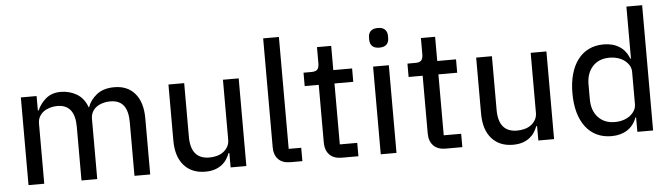

<svg xmlns="http://www.w3.org/2000/svg" viewBox="-47 -930 3948 1130"><g transform="rotate(-5 1927.0 -365.0)"><path d="M82 0V-518H175V-433H180Q197 -473 231.5 -501.5Q266 -530 318 -530Q370 -530 412.5 -505Q455 -480 475 -425H477Q491 -467 530.5 -498.5Q570 -530 635 -530Q713 -530 757 -478Q801 -426 801 -331V0H708V-317Q708 -383 682.5 -416Q657 -449 603 -449Q580 -449 559.5 -443Q539 -437 523 -425.5Q507 -414 497.5 -396.5Q488 -379 488 -355V0H395V-317Q395 -449 291 -449Q269 -449 248 -443Q227 -437 211 -425.5Q195 -414 185 -396.5Q175 -379 175 -355V0Z M1276 -85H1271Q1264 -66 1252.5 -48.5Q1241 -31 1223.5 -17.5Q1206 -4 1182 4Q1158 12 1126 12Q1046 12 1000 -40Q954 -92 954 -187V-518H1047V-201Q1047 -69 1157 -69Q1179 -69 1200.5 -74.5Q1222 -80 1238.5 -92Q1255 -104 1265.5 -122Q1276 -140 1276 -164V-518H1369V0H1276Z M1630 0Q1582 0 1557.5 -26Q1533 -52 1533 -95V-740H1626V-79H1700V0Z M1933 0Q1885 0 1860 -26.5Q1835 -53 1835 -98V-439H1752V-518H1798Q1824 -518 1834 -529Q1844 -540 1844 -566V-661H1928V-518H2039V-439H1928V-79H2031V0Z M2210 -626Q2181 -626 2167.5 -640Q2154 -654 2154 -677V-691Q2154 -714 2167.5 -728Q2181 -742 2210 -742Q2239 -742 2252.5 -728Q2266 -714 2266 -691V-677Q2266 -654 2252.5 -640Q2239 -626 2210 -626ZM2163 -518H2256V0H2163Z M2547 0Q2499 0 2474 -26.5Q2449 -53 2449 -98V-439H2366V-518H2412Q2438 -518 2448 -529Q2458 -540 2458 -566V-661H2542V-518H2653V-439H2542V-79H2645V0Z M3094 -85H3089Q3082 -66 3070.5 -48.5Q3059 -31 3041.5 -17.5Q3024 -4 3000 4Q2976 12 2944 12Q2864 12 2818 -40Q2772 -92 2772 -187V-518H2865V-201Q2865 -69 2975 -69Q2997 -69 3018.5 -74.5Q3040 -80 3056.5 -92Q3073 -104 3083.5 -122Q3094 -140 3094 -164V-518H3187V0H3094Z M3679 -85H3675Q3657 -37 3618.5 -12.5Q3580 12 3526 12Q3477 12 3438.5 -6.5Q3400 -25 3373 -60.5Q3346 -96 3332 -146Q3318 -196 3318 -259Q3318 -322 3332 -372Q3346 -422 3373 -457.5Q3400 -493 3438.5 -511.5Q3477 -530 3526 -530Q3580 -530 3618.5 -505.5Q3657 -481 3675 -433H3679V-740H3772V0H3679ZM3553 -69Q3579 -69 3602 -76Q3625 -83 3642 -96Q3659 -109 3669 -126Q3679 -143 3679 -164V-354Q3679 -375 3669 -392Q3659 -409 3642 -422Q3625 -435 3602 -442Q3579 -449 3553 -449Q3490 -449 3453.5 -409Q3417 -369 3417 -303V-215Q3417 -149 3453.5 -109Q3490 -69 3553 -69Z"/></g></svg>

Font: IBM Plex Sans Hebrew Text
Style: Regular
Weight: 450
Designer: Mike Abbink, Paul van der Laan, Pieter van Rosmalen, Yanek Iontef
Foundry: Bold Monday
Version: Version 1.2